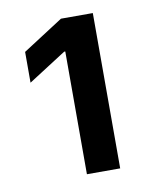

<svg xmlns="http://www.w3.org/2000/svg" viewBox="-58 -823 415 516"><g transform="rotate(-10 150.0 -565.0)"><path d="M138.7 -688.5H135.7L32.2 -622.1V-706.1L142.6 -777.3H229.5V-353.5H138.7Z"/></g></svg>

Font: WEMIX Pretendard SemiBold
Style: Regular
Weight: 600
Designer: Base glyphs from Inter by Rasmus Andersson; Hangeul glyphs from Noto Sans CJK(Source Han Sans) by Jang Soo-young and Kan
Foundry: Kil Hyung-jin
Version: Version 1.000